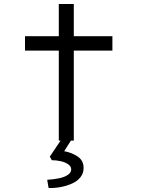

<svg xmlns="http://www.w3.org/2000/svg" viewBox="-20 -703 703 960"><path d="M274 0V-683H349V0ZM105 -450V-522H542V-450ZM223 237 216 196Q248 194 275 188.5Q302 183 319 171.5Q336 160 336 144Q336 129 321 118.5Q306 108 283.5 103Q261 98 239 98L229 80L293 -15H344L301 53Q340 60 369 80Q398 100 398 137Q398 164 381.5 184Q365 204 338.5 215.5Q312 227 282 232.5Q252 238 223 237Z"/></svg>

Font: Lexend Tera Light
Style: Regular
Weight: 300
Designer: Bonnie Shaver-Troup, Thomas Jockin
Foundry: Lexend
Version: Version 1.007